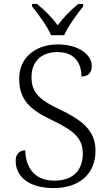

<svg xmlns="http://www.w3.org/2000/svg" viewBox="-20 -951 559 981"><path d="M241 -771H308C327 -816 374 -880 405 -918V-931H380C337 -896 305 -862 275 -822C245 -862 212 -896 169 -931H144V-918C175 -880 222 -816 241 -771ZM253 10C389 10 468 -65 468 -181C468 -290 390 -341 285 -392C184 -440 141 -475 141 -557C141 -632 187 -685 273 -685C358 -685 396 -633 396 -560C429 -560 449 -578 449 -613C449 -672 382 -724 275 -724C159 -724 78 -654 78 -550C78 -444 129 -392 246 -337C361 -282 403 -243 403 -166C403 -81 353 -28 258 -28C158 -28 111 -93 109 -183C78 -183 60 -161 60 -129C60 -52 124 10 253 10Z"/></svg>

Font: Noto Serif Lao Light
Style: Regular
Weight: 300
Designer: Monotype Design Team
Foundry: Monotype Imaging Inc.
Version: Version 2.003